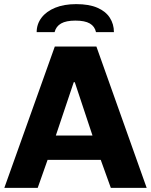

<svg xmlns="http://www.w3.org/2000/svg" viewBox="-20 -912 733 932"><path d="M1 0 246 -686H448L692 0H518L469 -136H211L163 0ZM251 -254H429L343 -513H338ZM158 -756Q158 -795 181.5 -826Q205 -857 248 -874.5Q291 -892 350 -892Q412 -892 452.5 -874.5Q493 -857 513 -826Q533 -795 533 -756H446Q440 -784 416 -798Q392 -812 346 -812Q301 -812 276.5 -798Q252 -784 245 -756Z"/></svg>

Font: Chivo Medium
Style: Bold
Weight: 700
Version: Version 2.002